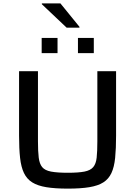

<svg xmlns="http://www.w3.org/2000/svg" viewBox="-20 -1110 803 1138"><path d="M382 8Q306 8 254.5 -0.5Q203 -9 171 -29Q139 -49 122 -84.5Q105 -120 99 -174.5Q93 -229 93 -306V-688H205V-272Q205 -213 209.5 -176Q214 -139 230 -119.5Q246 -100 282.5 -93Q319 -86 382 -86Q445 -86 480.5 -93Q516 -100 532.5 -119.5Q549 -139 553 -176Q557 -213 557 -272V-688H668V-306Q668 -229 662.5 -174.5Q657 -120 640.5 -84.5Q624 -49 592.5 -29Q561 -9 509.5 -0.5Q458 8 382 8ZM227 -795V-885H321V-795ZM442 -795V-885H536V-795ZM375 -946 228 -1085V-1090H338L451 -951V-946Z"/></svg>

Font: Saira SemiExpanded Medium
Style: Regular
Weight: 500
Width: 6
Designer: Hector Gatti with collaboration of the Omnibus-Type team
Foundry: Omnibus-Type
Version: Version 1.101